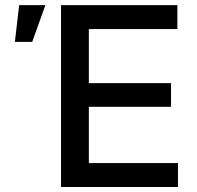

<svg xmlns="http://www.w3.org/2000/svg" viewBox="-20 -748 787 768"><path d="M224.1 0V-727.5H689.5V-631.8H335.4V-415.5H664.1V-320.8H335.4V-95.7H691.9V0ZM39.6 -580.6 56.6 -727.5H161.6L108.9 -580.6Z"/></svg>

Font: Inter 18pt Medium
Style: Regular
Weight: 500
Designer: Rasmus Andersson
Foundry: rsms
Version: Version 4.001;git-66647c0bb